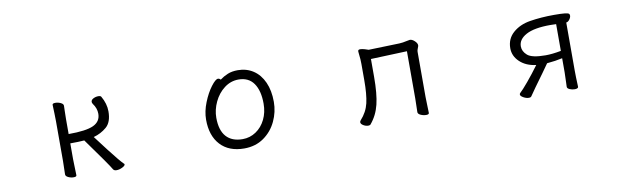

<svg xmlns="http://www.w3.org/2000/svg" viewBox="-37 -853 4073 1237"><g transform="rotate(-10 2000.0 -234.0)"><path d="M320 -415 318 -473Q318 -483 337 -483Q355 -483 372 -475Q389 -467 389 -455Q389 -434 388 -419L387 -366V-270Q502 -270 550 -292.5Q598 -315 598 -366Q598 -402 574 -434Q569 -442 569 -448Q569 -461 584.5 -469Q600 -477 617 -477Q632 -477 636 -470Q665 -420 665 -370Q665 -299 628 -267.5Q591 -236 543 -223Q553 -209 617 -126Q681 -43 705 -20Q708 -19 708 -15Q708 -6 688.5 3.5Q669 13 651 13Q635 13 629 3Q612 -28 479 -212Q442 -209 387 -209V-106L388 -68L390 0Q390 10 371 10Q353 10 336 2Q319 -6 319 -18L321 -106V-366Z M1531 -486Q1588 -486 1632 -457Q1676 -428 1700.5 -373.5Q1725 -319 1725 -245Q1725 -179 1696.5 -118.5Q1668 -58 1614 -20Q1560 18 1486 18Q1386 18 1330.5 -42Q1275 -102 1275 -207Q1275 -261 1298 -318.5Q1321 -376 1350.5 -415Q1380 -454 1396 -454Q1406 -454 1413 -445Q1437 -463 1465 -474.5Q1493 -486 1531 -486ZM1658 -245Q1658 -330 1624.5 -378Q1591 -426 1525 -426Q1474 -426 1432 -394Q1390 -362 1366 -311Q1342 -260 1342 -208Q1342 -126 1379 -84.5Q1416 -43 1486 -43Q1534 -43 1573.5 -69.5Q1613 -96 1635.5 -142Q1658 -188 1658 -245Z M2389 -408V-291Q2389 -180 2372.5 -112Q2356 -44 2313 7Q2309 12 2298 12Q2282 12 2266 2.5Q2250 -7 2250 -19Q2250 -23 2255 -30Q2297 -76 2310 -132Q2323 -188 2323 -281V-387Q2323 -418 2319 -448L2317 -469Q2317 -474 2319 -478Q2322 -482 2331 -482Q2343 -482 2360.5 -477Q2378 -472 2385 -469L2587 -475Q2610 -476 2635 -482Q2653 -486 2657 -486Q2672 -486 2688 -471Q2704 -456 2704 -442Q2704 -437 2698.5 -424Q2693 -411 2693 -402V-107L2694 -69L2696 -1Q2696 9 2677 9Q2659 9 2641.5 1Q2624 -7 2624 -19L2626 -107V-417Z M3601 -40 3603 -106V-199Q3559 -189 3502 -184Q3468 -135 3402 -45Q3395 -36 3365 8Q3361 15 3348 15Q3331 15 3312.5 4.5Q3294 -6 3294 -16Q3294 -21 3298 -25Q3316 -41 3354.5 -87Q3393 -133 3431 -185Q3365 -193 3325 -231Q3285 -269 3285 -320Q3285 -382 3329.5 -421Q3374 -460 3441 -471Q3515 -483 3599 -483Q3647 -483 3669 -480.5Q3691 -478 3696 -474Q3701 -470 3701 -461Q3701 -449 3691 -435.5Q3681 -422 3669 -421V-106Q3669 -69 3672 0Q3672 6 3665.5 9Q3659 12 3649 12Q3631 12 3615.5 5Q3600 -2 3600 -12V-13ZM3565 -423Q3459 -423 3406.5 -394.5Q3354 -366 3354 -320Q3354 -287 3383.5 -261.5Q3413 -236 3502 -236Q3545 -236 3603 -247V-422Q3590 -423 3565 -423Z"/></g></svg>

Font: Iansui
Style: Regular
Weight: 400
Designer: But Ko / Fontworks Inc.
Foundry: zi-hi.com / Fontworks Inc.
Version: Version 1.002